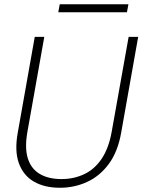

<svg xmlns="http://www.w3.org/2000/svg" viewBox="-20 -874 672 906"><path d="M263 12Q190 12 140 -17Q90 -46 69 -104Q48 -162 64 -249L144 -700H189L109 -250Q96 -175 111.5 -126Q127 -77 168 -53Q209 -29 270 -29Q328 -29 377 -52Q426 -75 459.5 -124.5Q493 -174 507 -252L587 -700H632L552 -249Q536 -158 493.5 -100.5Q451 -43 391 -15.5Q331 12 263 12ZM255 -816 262 -854H586L579 -816Z"/></svg>

Font: DM Sans 28pt ExtraLight
Style: Italic
Weight: 250
Italic angle: -10°
Version: Version 4.004;gftools[0.9.30]